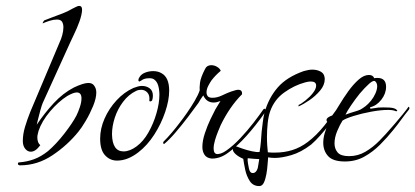

<svg xmlns="http://www.w3.org/2000/svg" viewBox="-20 -533 1402 648"><path d="M48 25Q41 25 40.5 20Q40 15 45 15Q71 13 94.5 4.5Q118 -4 142 -23Q170 -47 197.5 -82.5Q225 -118 238 -143Q244 -155 249.5 -171.5Q255 -188 255 -201Q255 -221 239 -221Q228 -221 207 -209Q177 -190 149 -157Q121 -124 110 -91Q109 -86 107.5 -80.5Q106 -75 106 -70Q106 -51 116 -43Q100 -21 84 -21Q73 -21 65 -31Q57 -41 57 -57Q57 -80 64.5 -105Q72 -130 82 -155L182 -392Q186 -400 190 -414Q194 -428 194 -441Q194 -452 189.5 -459.5Q185 -467 172 -467Q161 -467 148 -463Q135 -459 124 -454Q124 -456 126 -459.5Q128 -463 129 -464Q133 -466 153.5 -473.5Q174 -481 192 -488Q208 -494 225 -504Q227 -505 235 -509Q243 -513 246 -513H248Q257 -513 257 -500Q257 -493 254.5 -482Q252 -471 248 -460Q240 -438 230 -417.5Q220 -397 218 -392L124 -185Q121 -178 116 -160Q111 -142 107.5 -127Q104 -112 104 -112Q130 -151 161.5 -185Q193 -219 230 -238Q262 -253 278 -253Q291 -253 297 -245Q305 -235 305 -221Q305 -201 294 -174.5Q283 -148 269 -124.5Q255 -101 245 -89Q208 -43 157 -9Q106 25 48 25Z M375 9Q351 9 334.5 -9Q318 -27 318 -65Q318 -99 333 -133Q348 -167 373.5 -194.5Q399 -222 430 -236Q438 -239 445 -241Q452 -243 459 -243Q474 -243 485 -235Q496 -227 496 -210Q496 -206 495.5 -203Q495 -200 494 -196Q493 -192 488.5 -191Q484 -190 484 -194Q486 -211 477.5 -220.5Q469 -230 456 -230Q447 -230 439 -226Q414 -214 395.5 -189.5Q377 -165 367.5 -136Q358 -107 358 -80Q359 -22 397 -22Q418 -22 441 -39Q464 -56 481 -86Q498 -116 508 -150.5Q518 -185 518 -213Q518 -230 514 -244Q510 -258 500 -265Q495 -269 484 -269Q467 -269 458 -262Q452 -258 451 -258Q447 -258 447 -263Q447 -267 451 -273Q457 -283 470 -288Q483 -293 497 -293Q513 -293 525 -286Q551 -272 551 -227Q551 -195 537.5 -155Q524 -115 500.5 -78.5Q477 -42 447 -19Q411 9 375 9Z M693 2Q677 0 670 -11Q663 -22 663 -37Q663 -58 671.5 -83.5Q680 -109 690.5 -131Q701 -153 707 -164L724 -192Q711 -187 701 -187Q677 -187 666 -211Q662 -206 657 -198Q652 -190 650 -186Q635 -165 614 -137.5Q593 -110 572 -85.5Q551 -61 534 -47H533Q532 -47 531 -50Q530 -53 532 -55Q546 -69 560 -85.5Q574 -102 586 -118Q597 -132 611 -152Q625 -172 637 -192.5Q649 -213 654 -228Q653 -236 655 -253.5Q657 -271 672 -300Q678 -313 693 -313Q703 -313 712.5 -307.5Q722 -302 725 -294Q707 -279 694 -262Q689 -255 683 -243.5Q677 -232 677 -221Q677 -214 681 -208.5Q685 -203 697 -203Q713 -203 729.5 -211Q746 -219 760 -224Q767 -226 773 -228Q779 -230 784 -230Q798 -230 797 -215Q775 -193 757 -166.5Q739 -140 725 -111Q722 -104 716 -89.5Q710 -75 705.5 -59.5Q701 -44 701 -32Q701 -13 714 -13Q719 -13 726.5 -15.5Q734 -18 744 -25Q767 -41 791 -66.5Q815 -92 835.5 -118.5Q856 -145 869 -164Q871 -166 873 -166Q875 -166 876.5 -162Q878 -158 874 -153Q843 -109 812 -74.5Q781 -40 752 -19Q735 -6 719.5 -1.5Q704 3 693 2Z M855 95Q834 95 823 78Q812 61 807.5 39.5Q803 18 801 3Q785 -4 775.5 -12.5Q766 -21 766 -28Q766 -31 769.5 -35Q773 -39 777 -39Q785 -36 799.5 -31Q814 -26 830 -22.5Q846 -19 856 -20Q859 -37 860.5 -54.5Q862 -72 863 -88Q865 -105 867 -121.5Q869 -138 873 -154Q887 -203 917.5 -238Q948 -273 1005 -293Q1022 -298 1034 -298Q1049 -298 1061 -292Q1073 -286 1075 -274Q1076 -271 1076 -266Q1076 -246 1060.5 -227.5Q1045 -209 1024.5 -195Q1004 -181 988 -174Q987 -173 987.5 -176Q988 -179 988 -179Q996 -182 1011 -194Q1026 -206 1036 -219Q1047 -233 1047 -244Q1047 -258 1029 -258Q1021 -258 1010 -255Q973 -245 939.5 -221Q906 -197 892 -158Q886 -141 883.5 -117.5Q881 -94 881 -71Q881 -55 882 -41Q883 -27 884 -19Q891 -18 897 -18Q903 -18 909 -18Q939 -18 966.5 -26.5Q994 -35 1019 -54Q1048 -76 1074.5 -109Q1101 -142 1117 -165Q1118 -166 1120 -166Q1125 -166 1125 -159Q1125 -158 1115.5 -145Q1106 -132 1091.5 -113Q1077 -94 1060.5 -75.5Q1044 -57 1030 -45Q996 -19 963.5 -9.5Q931 0 908 0Q901 0 895.5 -0.5Q890 -1 885 -2Q884 7 883 22.5Q882 38 879 55Q876 72 870.5 83.5Q865 95 855 95ZM833 51Q845 51 850 34L855 4Q846 4 837 3Q828 2 816 1Q815 8 817 19Q819 30 820 35Q823 51 833 51Z M1144 12Q1104 12 1087.5 -6Q1071 -24 1071 -51Q1071 -67 1076 -84Q1081 -101 1089 -118Q1082 -122 1082 -128Q1082 -137 1103 -144Q1112 -157 1125.5 -179.5Q1139 -202 1155.5 -225Q1172 -248 1190 -264Q1208 -280 1225 -280Q1239 -280 1243 -269Q1247 -270 1254 -270Q1283 -270 1283 -240Q1283 -217 1267 -196.5Q1251 -176 1229 -171L1230 -166Q1230 -166 1240 -167.5Q1250 -169 1257 -170Q1274 -171 1294 -170Q1314 -169 1320 -161Q1322 -159 1319.5 -158Q1317 -157 1315 -158Q1307 -162 1289 -162Q1265 -162 1232.5 -156Q1200 -150 1173 -141.5Q1146 -133 1136 -126Q1127 -112 1118 -90.5Q1109 -69 1109 -49Q1109 -31 1119.5 -18.5Q1130 -6 1158 -6Q1188 -6 1213.5 -21Q1239 -36 1261 -58.5Q1283 -81 1300 -101Q1302 -103 1314 -117Q1326 -131 1339.5 -147.5Q1353 -164 1359 -173Q1359 -173 1361 -171Q1363 -167 1360 -163Q1347 -147 1334 -129Q1321 -111 1307 -94Q1287 -69 1262.5 -44.5Q1238 -20 1209 -4Q1180 12 1144 12ZM1146 -146Q1165 -153 1176 -156Q1187 -159 1196 -163Q1205 -168 1213.5 -174.5Q1222 -181 1232 -193Q1241 -204 1247 -217.5Q1253 -231 1253 -242Q1253 -252 1247 -258Q1241 -264 1226 -250.5Q1211 -237 1194 -217Q1178 -197 1164.5 -177Q1151 -157 1146 -146Z"/></svg>

Font: Grey Qo
Style: Regular
Weight: 400
Designer: Robert E. Leuschke
Foundry: Robert E. Leuschke
Version: Version 2.010